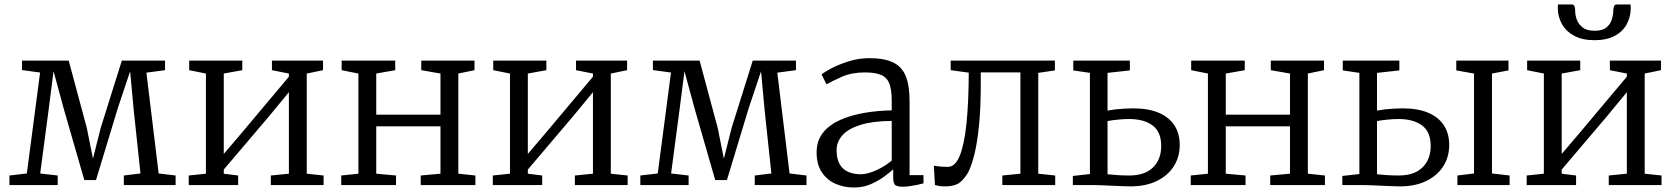

<svg xmlns="http://www.w3.org/2000/svg" viewBox="-20 -824 7459 855"><path d="M22 0V-42.5L99.5 -51.5L158.5 -501L78 -512V-554H286L366.5 -254.5L394 -117.5L428.5 -254.5L522.5 -554H715V-511.5L632 -500.5L686.5 -51.5L762 -42.5V0H531.5V-42.5L605.5 -51.5L575 -338.5L559.5 -506.5L504 -340.5L407.5 -22H355.5L263.5 -341L218.5 -507L197 -339L159 -51.5L237 -42.5V0Z M820.5 0V-42.5L897 -50.5V-496.5L822.5 -511.5V-554H1059V-511.5L976.5 -496.5V-138.5L1057 -233L1266.5 -482.5V-496.5L1191 -511.5V-554H1418.5V-511.5L1346 -496.5V-50.5L1421 -42.5V0H1186V-42.5L1266.5 -50.5V-413.5L1177.5 -305.5L976.5 -69V-50.5L1040.5 -42.5V0Z M1499.5 0V-42.5L1576 -50.5V-496.5L1501.5 -511.5V-554H1740V-511.5L1655.5 -496.5V-313.5H1941.5V-496.5L1856 -511.5V-554H2093V-511.5L2021 -496.5V-50.5L2097 -42.5V0H1853.5V-42.5L1941.5 -50.5V-261.5H1655.5V-50.5L1743.5 -42.5V0Z M2174.5 0V-42.5L2251 -50.5V-496.5L2176.5 -511.5V-554H2413V-511.5L2330.5 -496.5V-138.5L2411 -233L2620.5 -482.5V-496.5L2545 -511.5V-554H2772.5V-511.5L2700 -496.5V-50.5L2775 -42.5V0H2540V-42.5L2620.5 -50.5V-413.5L2531.5 -305.5L2330.5 -69V-50.5L2394.5 -42.5V0Z M2831.5 0V-42.5L2909 -51.5L2968 -501L2887.5 -512V-554H3095.5L3176 -254.5L3203.5 -117.5L3238 -254.5L3332 -554H3524.5V-511.5L3441.5 -500.5L3496 -51.5L3571.5 -42.5V0H3341V-42.5L3415 -51.5L3384.5 -338.5L3369 -506.5L3313.5 -340.5L3217 -22H3165L3073 -341L3028 -507L3006.5 -339L2968.5 -51.5L3046.5 -42.5V0Z M3783 11Q3738.5 11 3700.8 -5.5Q3663 -22 3639.8 -56.8Q3616.5 -91.5 3616.5 -145.5Q3616.5 -198 3645.2 -233.5Q3674 -269 3722.2 -290.2Q3770.5 -311.5 3829.8 -321.5Q3889 -331.5 3951 -332.5V-374.5Q3951 -424 3940.5 -451.5Q3930 -479 3904 -490.2Q3878 -501.5 3831.5 -501.5Q3773 -501.5 3728.8 -482Q3684.5 -462.5 3660.5 -448.5L3638.5 -492.5Q3648 -501 3680.2 -518.5Q3712.5 -536 3758 -550.5Q3803.5 -565 3851 -565Q3917.5 -565 3957 -546Q3996.5 -527 4013.5 -484.8Q4030.5 -442.5 4030.5 -372.5V-44H4092.5V-7.5Q4081.5 -4.5 4065.5 -1Q4049.5 2.5 4032.2 5Q4015 7.5 4000 7.5Q3978.5 7.5 3968 1Q3957.5 -5.5 3957.5 -34.5V-70Q3945.5 -59 3920.2 -39.8Q3895 -20.5 3860 -4.8Q3825 11 3783 11ZM3813 -48Q3843 -48 3882 -65.8Q3921 -83.5 3951 -109V-285.5Q3868 -285 3813.8 -268.5Q3759.5 -252 3732.5 -222.8Q3705.5 -193.5 3705.5 -155.5Q3705.5 -116 3719.5 -92.2Q3733.5 -68.5 3758 -58.2Q3782.5 -48 3813 -48Z M4188.5 6Q4173 6 4161.2 4Q4149.5 2 4143.5 0L4138.5 -86Q4149 -84 4164.8 -82.5Q4180.5 -81 4201.5 -81Q4233.5 -81 4253.8 -130.2Q4274 -179.5 4283.8 -273.2Q4293.5 -367 4294 -500.5L4213.5 -511.5V-554H4677.5V-510.5L4603.5 -499.5V-50.5L4679 -42.5V0H4443.5V-42.5L4524 -50.5V-501.5H4347.5V-452.5Q4347.5 -340 4339.5 -263.5Q4331.5 -187 4319.8 -139.5Q4308 -92 4296 -66Q4282 -36 4258.8 -15Q4235.5 6 4188.5 6Z M4757.5 0V-40.5L4833.5 -49V-499.5L4759.5 -510.5V-554H5011.5V-510.5L4912 -499.5V-331.5Q4927 -334.5 4946 -336.8Q4965 -339 4985.8 -340.2Q5006.5 -341.5 5025.5 -341.5Q5094 -341.5 5140.2 -321.8Q5186.5 -302 5210 -265.5Q5233.5 -229 5233.5 -179Q5233.5 -125 5206.8 -83.2Q5180 -41.5 5130.8 -17.8Q5081.5 6 5014.5 6Q5000 6 4977.5 5Q4955 4 4930.8 3Q4906.5 2 4885.2 1Q4864 0 4851 0ZM5008.5 -42.5Q5077.5 -42.5 5114.2 -78.2Q5151 -114 5151 -174Q5151 -237 5112.5 -265.5Q5074 -294 5007.5 -294Q4983.5 -294 4957.2 -291.2Q4931 -288.5 4912 -285V-48Q4931 -46 4956.2 -44.2Q4981.5 -42.5 5008.5 -42.5Z M5282.5 0V-42.5L5359 -50.5V-496.5L5284.5 -511.5V-554H5523V-511.5L5438.5 -496.5V-313.5H5724.5V-496.5L5639 -511.5V-554H5876V-511.5L5804 -496.5V-50.5L5880 -42.5V0H5636.5V-42.5L5724.5 -50.5V-261.5H5438.5V-50.5L5526.5 -42.5V0Z M6470 0V-42.5L6544 -51.5V-496.5L6465 -510.5V-554H6697.5V-510.5L6624 -496.5V-51.5L6702.5 -42.5V0ZM5957.5 0V-40.5L6033.5 -49V-499.5L5959.5 -510.5V-554H6211.5V-510.5L6112 -499.5V-331.5Q6127 -334.5 6146 -336.8Q6165 -339 6185.8 -340.2Q6206.5 -341.5 6225.5 -341.5Q6294 -341.5 6340.2 -321.8Q6386.5 -302 6410 -265.5Q6433.5 -229 6433.5 -179Q6433.5 -125 6406.8 -83.2Q6380 -41.5 6330.8 -17.8Q6281.5 6 6214.5 6Q6200 6 6177.5 5Q6155 4 6130.8 3Q6106.5 2 6085.2 1Q6064 0 6051 0ZM6208.5 -42.5Q6277.5 -42.5 6314.2 -78.2Q6351 -114 6351 -174Q6351 -237 6312.5 -265.5Q6274 -294 6207.5 -294Q6183.5 -294 6157.2 -291.2Q6131 -288.5 6112 -285V-48Q6131 -46 6156.2 -44.2Q6181.5 -42.5 6208.5 -42.5Z M6778.5 0V-42.5L6855 -50.5V-496.5L6780.5 -511.5V-554H7017V-511.5L6934.5 -496.5V-138.5L7015 -233L7224.5 -482.5V-496.5L7149 -511.5V-554H7376.5V-511.5L7304 -496.5V-50.5L7379 -42.5V0H7144V-42.5L7224.5 -50.5V-413.5L7135.5 -305.5L6934.5 -69V-50.5L6998.5 -42.5V0ZM6979.5 -804Q6989.5 -804 6992 -794.5Q6994.5 -785 6994.5 -773.5Q6994.5 -757.5 7001.5 -737.2Q7008.5 -717 7027.2 -702Q7046 -687 7081.5 -687Q7116 -687 7133.8 -702Q7151.5 -717 7157.8 -737.2Q7164 -757.5 7164 -773.5Q7164 -785 7167 -794.5Q7170 -804 7179.5 -804H7241Q7241 -800 7241.5 -796.2Q7242 -792.5 7242 -789Q7242 -750.5 7224.8 -717.5Q7207.5 -684.5 7171.5 -664.8Q7135.5 -645 7080.5 -645Q7026 -645 6989.8 -664.8Q6953.5 -684.5 6935.2 -717.5Q6917 -750.5 6917 -789Q6917 -792.5 6917.5 -796.2Q6918 -800 6918 -804Z"/></svg>

Font: Merriweather 20pt Light
Style: Regular
Weight: 300
Version: Version 2.100